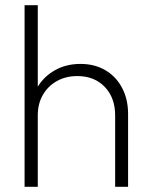

<svg xmlns="http://www.w3.org/2000/svg" viewBox="-20 -722 581 742"><path d="M425 0V-276Q425 -344 385 -386Q345 -428 279 -428Q234 -428 199.5 -408.5Q165 -389 145.5 -355Q126 -321 126 -276L100 -291Q100 -344 125 -385.5Q150 -427 193 -451Q236 -475 291 -475Q346 -475 387.5 -450.5Q429 -426 452 -382Q475 -338 475 -282V0ZM75 0V-702H126V0Z"/></svg>

Font: Outfit Thin ExtraLight
Style: Regular
Weight: 250
Version: Version 1.100;gftools[0.9.27]